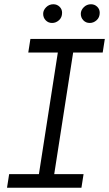

<svg xmlns="http://www.w3.org/2000/svg" viewBox="-20 -883 513 903"><path d="M13 0 23 -64H163L252 -636H113L123 -700H473L463 -636H324L235 -64H373L363 0ZM402 -775Q384 -775 372 -787.5Q360 -800 360 -818Q360 -835 374 -849Q388 -863 408 -863Q425 -863 437 -851.5Q449 -840 449 -823Q449 -801 434.5 -788Q420 -775 402 -775ZM225 -775Q207 -775 195 -787.5Q183 -800 183 -818Q183 -835 197 -849Q211 -863 231 -863Q248 -863 260 -851.5Q272 -840 272 -823Q272 -801 257.5 -788Q243 -775 225 -775Z"/></svg>

Font: MuseoModerno Light
Style: Italic
Weight: 300
Italic angle: -9°
Designer: Pablo Cosgaya, Héctor Gatti, Marcela Romero, and the Authors of The MuseoModerno Project.
Foundry: Omnibus-Type Team
Version: Version 1.003